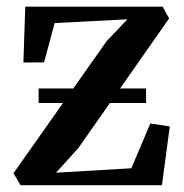

<svg xmlns="http://www.w3.org/2000/svg" viewBox="-20 -542 540 562"><path d="M353 -485.5 140 -474.5 109 -359.5 48.5 -359 54 -522.5H456L475 -488L210 -109.5L144 -36.5L364.5 -49.5L420 -180.5L477 -172L454 0H40L19.5 -35L292.5 -422ZM93 -283H407.5V-240.5H93Z"/></svg>

Font: Merriweather 96pt SemiBold
Style: Regular
Weight: 600
Version: Version 2.100